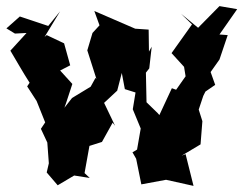

<svg xmlns="http://www.w3.org/2000/svg" viewBox="-20 -583 797 629"><path d="M514 -192 497 -212 460 -248 458 -345 469 -359 477 -430 468 -414 467 -486 423 -489C378 -508 334 -528 289 -547L306 -500L283 -475L266 -418L296 -324L293 -328L277 -299L216 -262L191 -230L196 -244L217 -308L177 -352L210 -369L190 -441L133 -468L126 -462L177 -546L138 -498L45 -529L1 -490L29 -473L67 -475L14 -417C35 -382 55 -346 77 -312L69 -300L100 -252L128 -182L114 -161L135 -116L140 -48L133 -18L169 24L223 -8L274 0L257 -16L273 -105L314 -118L349 -181L357 -171L321 -246L364 -286L379 -344L389 -291L424 -280L415 -225L441 -162L429 -93L414 -84L426 -63L443 21L524 6L614 26L588 -78L575 -73L637 -110L643 -186L631 -224L646 -269L653 -283L685 -305L670 -347L699 -388L726 -468L699 -470L757 -553L699 -563L629 -492L573 -538L609 -503L542 -409L583 -364L588 -333L557 -289L543 -294L497 -195L485 -177Z"/></svg>

Font: Asimov Aggro
Style: Medium
Weight: 500
Designer: Google
Version: Version 2.000980; 2014